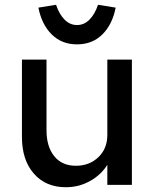

<svg xmlns="http://www.w3.org/2000/svg" viewBox="-20 -775 645 805"><path d="M256 10Q172 10 122 -47Q72 -104 72 -201V-525H175V-229Q175 -160 207.5 -120Q240 -80 298 -80Q355 -80 392.5 -116Q430 -152 430 -209V-525H533V0H430V-84Q404 -42 357.5 -16Q311 10 256 10ZM303 -589Q239 -589 197 -630.5Q155 -672 141 -743L215 -755Q228 -716 250.5 -693Q273 -670 303 -670Q333 -670 355.5 -693Q378 -716 391 -755L465 -743Q451 -672 409 -630.5Q367 -589 303 -589Z"/></svg>

Font: Lexend Deca
Style: Regular
Weight: 400
Designer: Bonnie Shaver-Troup, Thomas Jockin
Foundry: Lexend
Version: Version 1.008; ttfautohint (v1.8.4.7-5d5b)